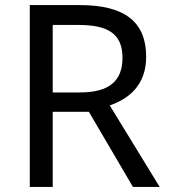

<svg xmlns="http://www.w3.org/2000/svg" viewBox="-20 -734 662 754"><path d="M294 -714H97V0H187V-295H329L502 0H607L411 -320C483 -345 554 -397 554 -511C554 -647 471 -714 294 -714ZM289 -636C406 -636 461 -600 461 -507C461 -417 410 -371 294 -371H187V-636Z"/></svg>

Font: Noto Sans Buginese
Style: Regular
Weight: 400
Designer: Monotype Design Team
Foundry: Monotype Imaging Inc.
Version: Version 2.002